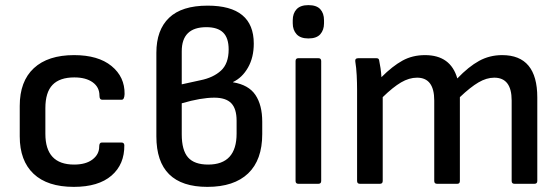

<svg xmlns="http://www.w3.org/2000/svg" viewBox="-20 -717 2186 749"><path d="M268 12Q165 12 111 -39Q57 -90 57 -185V-304Q57 -400 112 -451Q167 -502 269 -502Q363 -502 415 -459.5Q467 -417 466 -350Q465 -328 455 -328H378Q368 -328 368 -344Q368 -377 341.5 -396Q315 -415 270 -415Q213 -415 185 -386Q157 -357 157 -295V-195Q157 -75 269 -75Q315 -75 341 -95Q367 -115 367 -145Q367 -161 377 -161H454Q464 -161 465 -151Q466 -76 415 -32Q364 12 268 12Z M789 12Q590 12 590 -185V-511Q590 -600 639.5 -647.5Q689 -695 790 -695Q970 -695 970 -547Q970 -493 947.5 -453.5Q925 -414 889 -397V-396Q950 -386 976.5 -346.5Q1003 -307 1003 -242V-194Q1003 -93 948 -40.5Q893 12 789 12ZM689 -388 762 -404Q812 -414 842 -441.5Q872 -469 872 -524Q872 -569 850.5 -590Q829 -611 785 -611Q689 -611 689 -517ZM792 -75Q903 -75 903 -196V-246Q903 -293 882 -314.5Q861 -336 816 -336Q764 -336 689 -314V-193Q689 -131 713.5 -103Q738 -75 792 -75Z M1144 0Q1133 0 1133 -11V-479Q1133 -490 1144 -490H1222Q1233 -490 1233 -479V-11Q1233 0 1222 0ZM1183 -567Q1152 -567 1137 -583.5Q1122 -600 1122 -626V-638Q1122 -665 1137 -681Q1152 -697 1183 -697Q1215 -697 1229.5 -681Q1244 -665 1244 -638V-626Q1244 -600 1229.5 -583.5Q1215 -567 1183 -567Z M1384 0Q1373 0 1373 -11V-366Q1373 -394 1371.5 -423.5Q1370 -453 1366 -477Q1364 -490 1378 -490H1448Q1458 -490 1459 -482Q1462 -468 1464.5 -451Q1467 -434 1468 -416Q1511 -459 1550 -480.5Q1589 -502 1638 -502Q1738 -502 1764 -411Q1808 -457 1849 -479.5Q1890 -502 1939 -502Q2076 -502 2076 -337V-11Q2076 0 2065 0H1987Q1976 0 1976 -11V-325Q1976 -414 1908 -414Q1878 -414 1846.5 -395.5Q1815 -377 1774 -338V-11Q1774 0 1764 0H1685Q1674 0 1674 -11V-325Q1674 -414 1607 -414Q1576 -414 1544.5 -395.5Q1513 -377 1473 -338V-11Q1473 0 1462 0Z"/></svg>

Font: Sofia Sans SemiBold
Style: Regular
Weight: 600
Designer: Botio Nikoltchev, Ani Petrova
Foundry: lettersoup
Version: Version 4.101; ttfautohint (v1.8.4.7-5d5b)